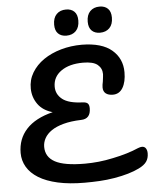

<svg xmlns="http://www.w3.org/2000/svg" viewBox="-67 -1128 946 1185"><g transform="rotate(-5 406.0 -535.5)"><path d="M376 -912Q344 -912 325 -930.5Q306 -949 306 -986Q306 -1028 328 -1050.5Q350 -1073 387 -1073Q419 -1073 438 -1054.5Q457 -1036 457 -999Q457 -957 435 -934.5Q413 -912 376 -912ZM584 -912Q552 -912 533 -930.5Q514 -949 514 -986Q514 -1028 536 -1050.5Q558 -1073 595 -1073Q627 -1073 646 -1054.5Q665 -1036 665 -999Q665 -957 643 -934.5Q621 -912 584 -912ZM755 -182Q770 -188 780 -188Q796 -188 804 -176Q812 -164 812 -145Q812 -115 797.5 -94Q783 -73 748 -56Q689 -27 595 -11Q547 -3 501.5 -0.5Q456 2 410 2Q315 2 243.5 -14Q172 -30 125 -59Q78 -88 54.5 -128Q31 -168 31 -215Q31 -302 86 -362Q141 -422 250 -449Q190 -466 159.5 -508.5Q129 -551 128 -605Q127 -659 154 -704Q181 -749 227.5 -781Q274 -813 335.5 -830.5Q397 -848 465 -848Q589 -847 651 -794Q713 -741 713 -656Q713 -596 691.5 -560Q670 -524 630 -524Q602 -524 586 -536.5Q570 -549 570 -574Q570 -589 575 -611Q577 -628 578.5 -639Q580 -650 580 -656Q580 -692 553 -714.5Q526 -737 463 -737Q378 -737 327 -701Q276 -665 276 -604Q276 -557 314.5 -526.5Q353 -496 440 -493Q462 -492 471 -483Q480 -474 480 -453Q480 -387 420 -386Q357 -384 311 -371.5Q265 -359 236 -339Q207 -319 193 -293.5Q179 -268 179 -240Q179 -177 236.5 -146Q294 -115 421 -115Q463 -115 506.5 -119.5Q550 -124 596 -134Q689 -153 755 -182Z"/></g></svg>

Font: Lebkuchenwelt
Style: Regular
Weight: 400
Designer: Vernon Adams
Foundry: Gereon Berster
Version: Version 1.000;PS 001.001;hotconv 1.0.56 